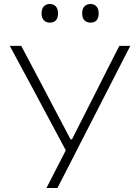

<svg xmlns="http://www.w3.org/2000/svg" viewBox="-20 -943 703 963"><path d="M213 0Q236 -45 259.8 -91.2Q283.5 -137.5 310 -189L140 -507Q112 -558.5 86.8 -605.5Q61.5 -652.5 29 -713H86.5Q121.5 -646.5 147 -598.5Q172.5 -550 195.5 -507Q218 -463.5 245.5 -411.5L334 -244H341L424 -408Q451.5 -462.5 474 -507Q496.5 -551.5 521 -600Q545.5 -648 578.5 -713H633.5Q600.5 -649 564.5 -578.5Q528.5 -508 499 -450.5L383 -224.5Q357.5 -174 326.8 -114.2Q296 -54.5 268 0ZM433 -829.5Q415 -829.5 403.5 -841.2Q392 -853 392 -876Q392 -899.5 403.8 -911.2Q415.5 -923 434 -923Q452.5 -923 463.8 -910.8Q475 -898.5 475 -876Q475 -829.5 433 -829.5ZM229 -829.5Q211.5 -829.5 200 -841.2Q188.5 -853 188.5 -876Q188.5 -899.5 200 -911.2Q211.5 -923 230 -923Q249 -923 260 -910.8Q271 -898.5 271 -876Q271 -829.5 229 -829.5Z"/></svg>

Font: Heraclito ExtraLight
Style: Regular
Weight: 200
Designer: Kostas Bartsokas (font) & Cristiano Sobral (main changes)
Foundry: Kostas Bartsokas (font) & Cristiano Sobral (main changes)
Version: Version 1.00;July 8, 2020;FontCreator 13.0.0.2655 64-bit